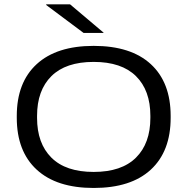

<svg xmlns="http://www.w3.org/2000/svg" viewBox="-20 -870 882 904"><path d="M421 15Q246.5 15 152.8 -71.2Q59 -157.5 59 -315.5V-324Q59 -482 152.8 -568Q246.5 -654 421 -654Q596.5 -654 690 -568Q783.5 -482 783.5 -324V-315.5Q783.5 -157.5 690 -71.2Q596.5 15 421 15ZM421 -60.5Q552.5 -60.5 620.2 -127.8Q688 -195 688 -315V-324.5Q688 -444.5 620.2 -511.5Q552.5 -578.5 421 -578.5Q289.5 -578.5 222 -511.5Q154.5 -444.5 154.5 -324.5V-315Q154.5 -195 222 -127.8Q289.5 -60.5 421 -60.5ZM310 -849.5 467.5 -716.5V-715H373.5L197.5 -846.5V-849.5Z"/></svg>

Font: Anek Gujarati Expanded
Style: Regular
Weight: 400
Width: 7
Designer: Mrunmayee Ghaisas (Gujarati), Yesha Goshar (Latin)
Foundry: Ek Type
Version: Version 1.003